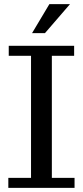

<svg xmlns="http://www.w3.org/2000/svg" viewBox="-20 -902 398 922"><path d="M134 -743 217 -882H316L196 -743ZM20 0V-48H129V-634H22V-682H336V-634H229V-48H338V0Z"/></svg>

Font: Montagu Slab 144pt
Style: Regular
Weight: 400
Designer: Florian Karsten
Foundry: Florian Karsten
Version: Version 1.000; ttfautohint (v1.8.3)